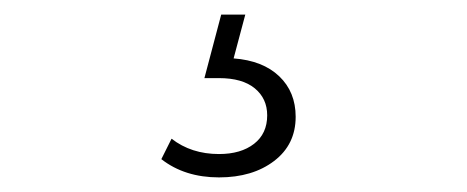

<svg xmlns="http://www.w3.org/2000/svg" viewBox="-20 -26 640 263"><path d="M201 192 215 164Q242 185 280 185Q310 185 328 171Q346 157 346 132Q346 109 329 95Q312 81 280 81H260L283 -6H316L300 54Q340 57 362.5 78.5Q385 100 385 134Q385 172 355.5 194.5Q326 217 280 217Q233 217 201 192Z"/></svg>

Font: Montserrat Alternates Light
Style: Regular
Weight: 300
Designer: Julieta Ulanovsky
Foundry: Julieta Ulanovsky
Version: Version 7.200